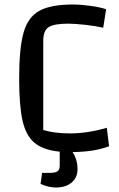

<svg xmlns="http://www.w3.org/2000/svg" viewBox="-20 -660 529 852"><path d="M302 15Q324 48 324 91Q324 128 298 150Q272 172 228 172Q195 172 160 156L167 107H202Q226 107 235.5 100Q245 93 245 75V13Q172 6 133.5 -26Q95 -58 80 -124.5Q65 -191 65 -312Q65 -446 84.5 -515Q104 -584 154.5 -612Q205 -640 304 -640Q338 -640 381.5 -634Q425 -628 451 -619L438 -537Q403 -545 357 -550Q311 -555 282 -555Q221 -555 196.5 -540Q172 -525 172 -479V-83Q223 -68 291 -68Q369 -68 454 -93L464 -11Q429 2 391 8Q353 14 302 15Z"/></svg>

Font: Changa
Style: Regular
Weight: 400
Designer: Eduardo Rodriguez Tunni
Foundry: Eduardo Rodriguez Tunni
Version: Version 2.002; ttfautohint (v1.5.10-5e6f)